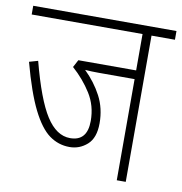

<svg xmlns="http://www.w3.org/2000/svg" viewBox="-73 -690 721 759"><g transform="rotate(10 287.5 -311.0)"><path d="M481 -587V0H445V-406H301Q287 -406 272.5 -406.5Q258 -407 246 -408Q288 -367 313.5 -318.5Q339 -270 339 -210Q339 -151 308.5 -124Q278 -97 238 -97Q193 -97 156.5 -123.5Q120 -150 87 -216Q54 -282 22 -401L57 -411Q96 -262 137.5 -197Q179 -132 234 -132Q303 -132 303 -213Q303 -274 272.5 -322.5Q242 -371 197 -411L213 -441H445V-587H0V-622H575V-587Z"/></g></svg>

Font: Noto Sans Condensed ExtraLight
Style: Italic
Weight: 200
Width: 3
Italic angle: -12°
Designer: Monotype Design Team
Foundry: Monotype Imaging Inc.
Version: Version 2.013; ttfautohint (v1.8.4.7-5d5b)